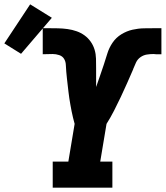

<svg xmlns="http://www.w3.org/2000/svg" viewBox="-125 -865 764 885"><path d="M118 0V-120H190L219 -294Q215 -308 211.5 -323Q208 -338 205 -352.5Q202 -367 199.5 -382Q197 -397 194.5 -412Q192 -427 190.5 -442.5Q189 -458 187 -473Q185 -488 183.5 -503.5Q182 -519 180.5 -534Q179 -549 178.5 -565Q178 -581 170.5 -593.5Q163 -606 148 -611Q133 -616 118 -616Q106 -616 94.5 -615.5Q83 -615 72 -615V-735Q79 -735 85.5 -735Q92 -735 99 -735Q121 -735 143 -734.5Q165 -734 186.5 -731Q208 -728 228 -721Q248 -714 264.5 -702Q281 -690 293 -673Q305 -656 311 -636Q317 -616 317.5 -594.5Q318 -573 318 -551Q318 -529 318 -507.5Q318 -486 318 -464Q327 -490 336 -515.5Q345 -541 353.5 -567Q362 -593 370 -619Q378 -645 394 -668.5Q410 -692 434.5 -707Q459 -722 485.5 -728Q512 -734 538.5 -734.5Q565 -735 591 -735Q598 -735 605 -735Q612 -735 619 -735V-615Q613 -615 607 -615Q601 -615 595 -615H594Q591 -615 588 -615.5Q585 -616 583 -616Q567 -616 551.5 -613.5Q536 -611 522.5 -601.5Q509 -592 502 -577Q495 -562 489 -547V-546Q475 -514 461 -482Q447 -450 432 -418.5Q417 -387 401 -355.5Q385 -324 366 -294L337 -120H393V0ZM-28 -617 -105 -665 14 -845 114 -783Z"/></svg>

Font: Iosevka Curly Slab HvExObl
Style: Regular
Weight: 900
Width: 7
Italic angle: -9°
Monospace: yes
Designer: Belleve Invis
Foundry: Belleve Invis
Version: Version 11.1.0; ttfautohint (v1.8.3)